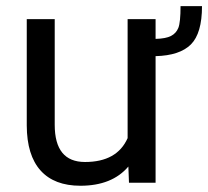

<svg xmlns="http://www.w3.org/2000/svg" viewBox="-20 -590 672 620"><path d="M632.3 -570.3H563C563 -535.2 560.6 -511.7 555.9 -500C551.2 -488.3 543.3 -479.6 532.2 -473.9C521.2 -468.2 504.6 -465 482.4 -464.4V-528.3H392.1V-144C369.3 -92.6 323.4 -66.9 254.4 -66.9C189.3 -66.9 156.7 -106.9 156.7 -187V-528.3H66.4V-184.6C66.7 -120.4 81.6 -72 111.1 -39.3C140.5 -6.6 183.4 9.8 239.7 9.8C307.8 9.8 359.4 -10.9 394.5 -52.2L396.5 0H482.4V-408.7C534.5 -410 572.5 -422.6 596.4 -446.5C620.4 -470.5 632.3 -511.7 632.3 -570.3Z"/></svg>

Font: Roboto1
Style: rg
Weight: 400
Designer: Google
Version: Version 2.137; 2017